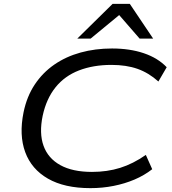

<svg xmlns="http://www.w3.org/2000/svg" viewBox="-20 -965 889 994"><path d="M448 9Q314 9 228.5 -40Q143 -89 110.5 -177.5Q78 -266 102 -384Q119 -466 160 -527.5Q201 -589 261 -630.5Q321 -672 397 -693Q473 -714 560 -714Q652 -714 724.5 -689.5Q797 -665 843 -617L800 -543Q750 -588 692 -608.5Q634 -629 557 -629Q463 -629 389 -600.5Q315 -572 267.5 -513Q220 -454 201 -366Q182 -275 205.5 -210Q229 -145 292.5 -110Q356 -75 456 -75Q535 -75 602 -96Q669 -117 735 -163L768 -89Q727 -57 676.5 -35.5Q626 -14 568 -2.5Q510 9 448 9ZM380 -765 563 -945H652L773 -765H703L597 -887L449 -765Z"/></svg>

Font: Nunito Sans 10pt Expanded
Style: Italic
Weight: 400
Width: 7
Italic angle: -9°
Designer: Vernon Adams
Foundry: Vernon Adams
Version: Version 3.101;gftools[0.9.27]